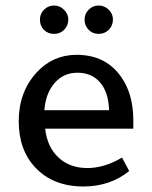

<svg xmlns="http://www.w3.org/2000/svg" viewBox="-20 -665 552 697"><path d="M464 -198H144Q151 -132 192 -93.5Q233 -55 297 -55Q359 -55 423 -93L449 -44Q379 12 283 12Q173 12 108 -57Q48 -121 48 -225Q48 -331 113 -402Q172 -466 258 -466Q363 -466 419 -387Q464 -324 464 -228ZM141 -265H376Q374 -330 343.5 -365.5Q313 -401 261 -401Q211 -401 178.5 -364Q146 -327 141 -265ZM125 -594Q125 -615 140 -630Q155 -645 177 -645Q197 -645 212.5 -629.5Q228 -614 228 -594Q228 -572 213 -557Q198 -542 177 -542Q154 -542 139.5 -556.5Q125 -571 125 -594ZM287 -594Q287 -615 302 -630Q317 -645 338 -645Q359 -645 374.5 -630Q390 -615 390 -594Q390 -572 375 -557Q360 -542 338 -542Q316 -542 301.5 -557Q287 -572 287 -594Z"/></svg>

Font: TajawalTap Med
Style: Regular
Weight: 500
Designer: Boutros Fonts
Foundry: Created by Boutros International 2017
Version: Version 2.700